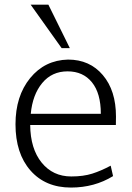

<svg xmlns="http://www.w3.org/2000/svg" viewBox="-20 -804 574 835"><path d="M248 -594.7 113.3 -783.7H190.4L283.7 -594.7ZM288.6 11.7Q177.7 11.7 112.5 -62.5Q47.4 -136.7 47.4 -263.7Q47.4 -386.2 111.1 -464.4Q174.8 -542.5 275.9 -544.9Q370.1 -544.9 427.2 -477.5Q484.4 -410.2 484.4 -296.9Q484.4 -292.5 484.1 -279.1Q483.9 -265.6 483.9 -260.3H111.3Q112.3 -157.2 161.1 -96.9Q210 -36.6 290 -36.6Q342.3 -36.6 380.9 -48.8Q419.4 -61 461.4 -83.5L471.7 -38.1Q390.6 11.7 288.6 11.7ZM113.8 -309.1H418.5Q418.5 -398.4 379.9 -446Q341.3 -493.7 273.9 -493.7Q205.6 -493.7 163.6 -442.9Q121.6 -392.1 113.8 -309.1Z"/></svg>

Font: Oxygen Light
Style: Regular
Weight: 300
Designer: vernon adams
Foundry: Vernon Adams
Version: Version Release 0.2.3 webfont; ttfautohint (v0.93.3-1d66) -l